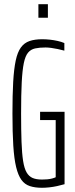

<svg xmlns="http://www.w3.org/2000/svg" viewBox="-20 -882 357 910"><path d="M179 8Q146 8 121.5 0Q97 -8 81.5 -29.5Q66 -51 56.5 -90Q47 -129 43 -191.5Q39 -254 39 -344Q39 -432 42.5 -493.5Q46 -555 54.5 -595Q63 -635 79 -657Q95 -679 120 -687.5Q145 -696 180 -696Q198 -696 216.5 -694Q235 -692 253 -688Q271 -684 285 -678V-642Q270 -646 254 -649.5Q238 -653 222.5 -655Q207 -657 196 -657Q167 -657 146.5 -652.5Q126 -648 113 -632.5Q100 -617 93 -583.5Q86 -550 83 -492Q80 -434 80 -344Q80 -265 82 -210Q84 -155 89.5 -119.5Q95 -84 106 -65Q117 -46 134.5 -38.5Q152 -31 179 -31Q191 -31 203.5 -32Q216 -33 227 -36Q238 -39 244 -42V-313H170V-352H286V-9Q269 -4 250.5 0Q232 4 213.5 6Q195 8 179 8ZM162 -798V-862H207V-798Z"/></svg>

Font: Saira UltraCondensed ExtraLight
Style: Regular
Weight: 250
Width: 1
Designer: Hector Gatti with collaboration of the Omnibus-Type team
Foundry: Omnibus-Type
Version: Version 1.101